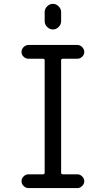

<svg xmlns="http://www.w3.org/2000/svg" viewBox="-20 -960 540 980"><path d="M208 -898.4Q208 -915 220.7 -927.7Q233.4 -940.4 250 -940.4Q266.6 -940.4 279.3 -927.7Q292 -915 292 -898.4V-851.6Q292 -835 279.3 -822.3Q266.6 -809.6 250 -809.6Q233.4 -809.6 220.7 -822.3Q208 -835 208 -851.6ZM199.2 -70.3Q208 -70.3 208 -79.1V-652.3Q208 -660.2 199.2 -660.2H125Q111.3 -660.2 100.6 -670.4Q89.8 -680.7 89.8 -694.8Q89.8 -709 100.6 -719.7Q111.3 -730.5 125 -730.5H375Q388.7 -730.5 399.4 -719.7Q410.2 -709 410.2 -694.8Q410.2 -680.7 399.4 -670.4Q388.7 -660.2 375 -660.2H300.8Q292 -660.2 292 -652.3V-79.1Q292 -70.3 300.8 -70.3H375Q388.7 -70.3 399.4 -59.6Q410.2 -48.8 410.2 -35.2Q410.2 -21.5 399.4 -10.7Q388.7 0 375 0H125Q111.3 0 100.6 -10.7Q89.8 -21.5 89.8 -35.2Q89.8 -48.8 100.6 -59.6Q111.3 -70.3 125 -70.3Z"/></svg>

Font: Rounded Mgen+ 2m regular
Style: Regular
Weight: 400
Designer: [Source Han Sans]
Ryoko NISHIZUKA  (kana & ideographs); Paul D. Hunt (Latin, Greek & Cyrillic); Wenlong ZHANG  (bopomofo
Version: Version 1.059.20150602